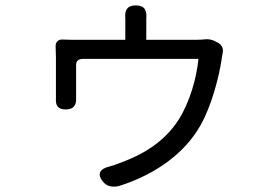

<svg xmlns="http://www.w3.org/2000/svg" viewBox="-20 -635 1020 714"><path d="M604 -416H718C711 -345 686 -256 645 -191C589 -103 505 -57 418 -26C411 -23 401 -20 391 -17C350 -8 338 13 366 44C380 60 404 62 425 56C571 9 672 -74 725 -168C768 -243 795 -353 804 -413C805 -420 806 -429 808 -438C812 -453 805 -468 791 -476L783 -480C770 -488 753 -490 745 -489C736 -488 724 -487 708 -487H524V-557C524 -560 524 -563 524 -566C527 -597 517 -615 485 -615C453 -615 443 -597 446 -566C446 -563 446 -560 446 -557V-487H267C249 -487 230 -487 213 -488C196 -489 185 -478 187 -459C187 -445 188 -431 188 -422C188 -395 188 -303 188 -279C188 -276 188 -273 188 -270C186 -242 196 -228 224 -228C253 -228 265 -243 263 -272C263 -274 263 -275 263 -276C263 -295 263 -354 263 -393C263 -408 271 -416 289 -416H490Z"/></svg>

Font: GenSenRounded2 TW R
Style: Regular
Weight: 400
Version: Version 2.100;PS 2.1;hotconv 16.6.51;makeotf.lib2.5.65220 DE